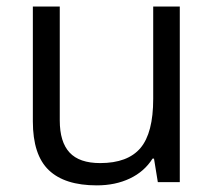

<svg xmlns="http://www.w3.org/2000/svg" viewBox="-20 -555 654 585"><path d="M162.1 -535.2V-188Q162.1 -122.6 191.9 -90.3Q221.7 -58.1 285.2 -58.1Q369.1 -58.1 408 -104Q446.8 -149.9 446.8 -253.9V-535.2H527.8V0H460.9L449.2 -71.8H444.8Q419.9 -32.2 375.7 -11.2Q331.5 9.8 274.9 9.8Q177.2 9.8 128.7 -36.6Q80.1 -83 80.1 -185.1V-535.2Z"/></svg>

Font: f02100778
Style: Regular
Weight: 400
Foundry: Ascender Corporation
Version: Version 1.10